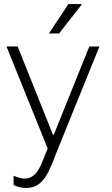

<svg xmlns="http://www.w3.org/2000/svg" viewBox="-20 -740 552 946"><path d="M221 -575H271L382 -717V-720H317ZM268 -13 470 -511H420L245 -76H241L67 -511H12L215 -8L195 41C179 81 158 140 101 140C83 140 61 132 47 126V172C69 182 88 186 110 186C201 186 225 94 268 -13Z"/></svg>

Font: Chivo Light
Style: Regular
Weight: 300
Designer: Hector Gatti
Foundry: Omnibus-Type
Version: Version 1.003;PS 001.003;hotconv 1.0.70;makeotf.lib2.5.58329